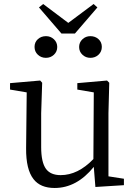

<svg xmlns="http://www.w3.org/2000/svg" viewBox="-20 -922 679 956"><path d="M252 14Q181 14 147 -30Q109 -78 110 -184L113 -462L30 -476V-508L180 -521L190 -510L185 -358V-190Q185 -114 209 -81Q232 -50 282 -50Q368 -50 445 -130L447 -462L365 -476V-508L513 -521L524 -510L520 -358V-44L597 -32V0L455 9L447 -91Q362 14 252 14ZM209 -742Q232 -742 248.5 -726.5Q265 -711 265 -688Q265 -665 248.5 -649.5Q232 -634 208.5 -634Q185 -634 168.5 -649.5Q152 -665 152 -688.5Q152 -712 168.5 -727Q185 -742 209 -742ZM430 -634Q407 -634 390.5 -649.5Q374 -665 374 -688Q374 -711 390.5 -726.5Q407 -742 430 -742Q454 -742 470.5 -727Q487 -712 487 -688.5Q487 -665 470.5 -649.5Q454 -634 430 -634ZM286 -755 174 -885 195 -902 320 -808 446 -902 465 -885 353 -755Z"/></svg>

Font: GenRyuMin TW R
Style: Regular
Weight: 400
Version: Version 1.501;PS 1;hotconv 16.6.51;makeotf.lib2.5.65220